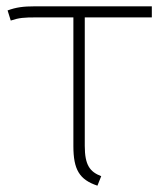

<svg xmlns="http://www.w3.org/2000/svg" viewBox="-20 -582 513 607"><path d="M460 -527V-562H90C54 -562 31 -559 4 -549L14 -517C41 -526 56 -527 95 -527H212V-120C212 -46 231 -14 288 5L300 -25C264 -39 248 -60 248 -121V-527Z"/></svg>

Font: Glow Sans SC Normal ExtraLight
Style: Regular
Weight: 200
Designer: Ryoko NISHIZUKA (kana, bopomofo & ideographs); Paul D. Hunt (Latin, Greek & Cyrillic); Sandoll Communications, Soo-young
Version: Version 0.93